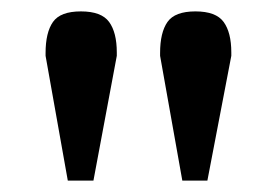

<svg xmlns="http://www.w3.org/2000/svg" viewBox="-20 -739 486 337"><path d="M60 -641V-646Q60 -682 73 -700.5Q86 -719 122 -719Q158 -719 171.5 -700.5Q185 -682 185 -647V-641L144 -422H99ZM261 -641V-646Q261 -682 274 -700.5Q287 -719 323 -719Q359 -719 372.5 -700.5Q386 -682 386 -647V-641L344 -422H300Z"/></svg>

Font: Trirong SemiBold
Style: Regular
Weight: 600
Designer: Katatrad Team
Foundry: CadsonDemak
Version: Version 1.000